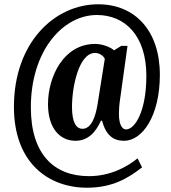

<svg xmlns="http://www.w3.org/2000/svg" viewBox="-20 -734 800 896"><path d="M386 142C505 142 579 97 643 47L622 5C570 47 493 88 395 88C234 88 124 -12 124 -233C124 -498 274 -664 432 -664C565 -664 663 -566 663 -380C663 -215 610 -130 568 -130C555 -130 535 -144 535 -202C535 -215 536 -246 541 -275L575 -520H546L512 -499C498 -513 459 -529 424 -529C276 -529 204 -375 204 -248C204 -135 260 -77 332 -77C392 -77 428 -119 451 -171H456C475 -101 510 -77 559 -77C645 -77 726 -194 726 -385C726 -591 610 -714 438 -714C237 -714 45 -538 45 -235C45 25 205 142 386 142ZM365 -133C336 -133 316 -162 316 -235C316 -330 348 -487 424 -487C441 -487 462 -476 469 -459L435 -246C426 -191 407 -133 365 -133Z"/></svg>

Font: Noto Serif Sinhala ExtraCondensed ExtraBold
Style: Regular
Weight: 800
Width: 2
Designer: Jelle Bosma - Monotype Design Team
Foundry: Monotype Imaging Inc.
Version: Version 2.007